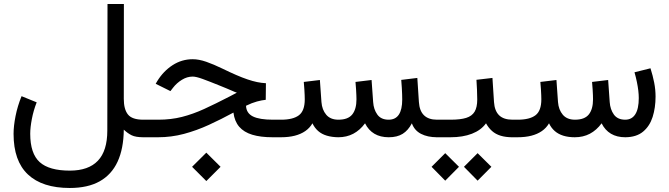

<svg xmlns="http://www.w3.org/2000/svg" viewBox="-20 -687 3349 961"><path d="M163.6 -174.8 87.9 -205.6Q67.9 -156.7 57.9 -106.4Q47.9 -56.2 47.9 -17.1Q47.9 118.7 119.9 186.3Q191.9 253.9 329.1 253.9Q419.4 253.9 479 220.5Q538.6 187 568.6 122.1Q598.6 57.1 599.6 -38.1Q618.7 -20 638.7 -10Q658.7 0 698.2 0H712.4V-87.9H697.3Q641.1 -87.9 620.4 -114Q599.6 -140.1 599.6 -191.9L600.1 -667H518.1L517.1 -33.2Q517.1 67.9 470 117.4Q422.9 167 329.6 167Q225.6 167 178.5 124.3Q131.3 81.5 131.3 -17.6Q131.3 -48.8 139.4 -91.3Q147.5 -133.8 163.6 -174.8Z M941.4 147.9 1012.7 219.2 1084 147.9 1012.7 77.1ZM1310.1 -187.5 1311 -270.5Q1290 -271.5 1267.3 -276.1Q1244.6 -280.8 1218.8 -289.6Q1192.9 -298.3 1161.9 -311.8Q1130.9 -325.2 1092.8 -343.8Q1049.8 -364.7 1012.7 -377.7Q975.6 -390.6 944.8 -390.6Q889.6 -390.6 843.5 -360.6Q797.4 -330.6 766.6 -280.3L759.3 -267.6L833 -231L846.2 -248Q864.3 -271.5 890.4 -287.6Q916.5 -303.7 944.3 -303.7Q961.4 -303.7 993.7 -292Q1025.9 -280.3 1075.2 -260.3Q1098.6 -251 1113.8 -244.6Q1128.9 -238.3 1138.4 -234.1Q1147.9 -230 1154.1 -227.3Q1160.2 -224.6 1165.5 -223.1L1127.4 -203.1Q1058.6 -167.5 1002 -141.6Q945.3 -115.7 890.6 -101.8Q835.9 -87.9 772.5 -87.9H692.9V0H771Q837.4 0 900.6 -16.8Q963.9 -33.7 1025.6 -62Q1087.4 -90.3 1148.4 -123.5Q1153.8 -80.1 1177.2 -52.7Q1200.7 -25.4 1242.4 -12.7Q1284.2 0 1343.8 0H1372.1V-87.9H1345.7Q1278.8 -87.9 1245.8 -104.2Q1212.9 -120.6 1211.4 -157.7Q1241.7 -172.4 1266.1 -179Q1290.5 -185.5 1310.1 -187.5Z M1925.3 -87.9Q1887.2 -87.9 1868.7 -113.5Q1850.1 -139.2 1847.7 -176.3L1839.8 -286.6L1759.3 -276.9Q1761.2 -255.9 1762.2 -239Q1763.2 -222.2 1763.7 -210Q1764.2 -197.8 1764.2 -189.9Q1764.2 -140.6 1743.2 -114.3Q1722.2 -87.9 1673.8 -87.9Q1633.8 -87.9 1612.8 -112.8Q1591.8 -137.7 1588.9 -176.3L1581.1 -286.6L1500.5 -276.9Q1502.4 -256.3 1503.4 -239.7Q1504.4 -223.1 1504.9 -210.7Q1505.4 -198.2 1505.4 -189.9Q1505.4 -132.3 1476.1 -110.1Q1446.8 -87.9 1387.2 -87.9H1352.5V0H1386.2Q1425.3 0 1455.6 -7.8Q1485.8 -15.6 1508.1 -31Q1530.3 -46.4 1543.9 -69.8Q1554.7 -46.9 1572.5 -31.2Q1590.3 -15.6 1615.5 -8.1Q1640.6 -0.5 1672.9 0Q1714.8 0 1748.3 -17.6Q1781.7 -35.2 1807.1 -69.8Q1824.2 -35.2 1854 -17.6Q1883.8 0 1925.8 0Q1967.8 0 1995.4 -17.1Q2022.9 -34.2 2041.5 -69.8Q2054.2 -34.2 2087.2 -17.1Q2120.1 0 2168 0H2181.6V-87.9H2167Q2125 -87.9 2102.3 -109.9Q2079.6 -131.8 2076.7 -176.3L2068.8 -296.9L1988.3 -287.1Q1990.2 -265.6 1991.2 -247.3Q1992.2 -229 1992.7 -214.6Q1993.2 -200.2 1993.2 -189Q1993.2 -138.7 1976.3 -113.3Q1959.5 -87.9 1925.3 -87.9Z M2556.2 0V-87.9H2545.4Q2501 -87.9 2478.3 -109.9Q2455.6 -131.8 2452.6 -176.3L2444.8 -296.9L2364.7 -287.6Q2366.2 -264.6 2367.4 -238.8Q2368.7 -212.9 2368.7 -189Q2368.7 -149.9 2355.5 -127.9Q2342.3 -106 2313.2 -96.9Q2284.2 -87.9 2235.8 -87.9H2162.1V0H2234.9Q2296.4 0 2342 -17.6Q2387.7 -35.2 2412.6 -69.8Q2425.3 -46.9 2442.9 -31.2Q2460.4 -15.6 2485.6 -7.8Q2510.7 0 2544.4 0ZM2302.2 147.9 2370.6 217.3 2439.5 147.9 2370.6 79.6ZM2140.1 147.9 2208.5 217.3 2277.3 147.9 2208.5 79.6Z M3109.4 -87.9Q3071.3 -87.9 3052.7 -113.5Q3034.2 -139.2 3031.7 -176.3L3023.9 -286.6L2943.4 -276.9Q2945.3 -255.9 2946.3 -239Q2947.3 -222.2 2947.8 -210Q2948.2 -197.8 2948.2 -189.9Q2948.2 -140.6 2927.2 -114.3Q2906.2 -87.9 2857.9 -87.9Q2817.9 -87.9 2796.9 -112.8Q2775.9 -137.7 2772.9 -176.3L2765.1 -286.6L2684.6 -276.9Q2686.5 -256.3 2687.5 -239.7Q2688.5 -223.1 2689 -210.7Q2689.5 -198.2 2689.5 -189.9Q2689.5 -132.3 2660.2 -110.1Q2630.9 -87.9 2571.3 -87.9H2536.6V0H2570.3Q2609.4 0 2639.6 -7.8Q2669.9 -15.6 2692.1 -31Q2714.4 -46.4 2728 -69.8Q2738.8 -46.9 2756.6 -31.2Q2774.4 -15.6 2799.6 -7.8Q2824.7 0 2856.9 0Q2898.9 0 2932.4 -17.6Q2965.8 -35.2 2991.2 -69.8Q3008.3 -35.2 3038.1 -17.6Q3067.9 0 3109.9 0Q3165.5 -0.5 3198.7 -28.1Q3231.9 -55.7 3246.6 -101.8Q3261.2 -147.9 3261.2 -203.6Q3261.2 -238.3 3254.4 -273.2Q3247.6 -308.1 3235.8 -345.2L3155.8 -325.2Q3163.1 -299.8 3167.7 -276.9Q3172.4 -253.9 3174.8 -233.9Q3177.2 -213.9 3177.2 -196.3Q3177.2 -142.6 3159.9 -115.2Q3142.6 -87.9 3109.4 -87.9Z"/></svg>

Font: Vazir Variable Regular
Style: Regular
Weight: 400
Designer: Saber Rastikerdar
Foundry: Saber Rastikerdar
Version: Version 30.1.0